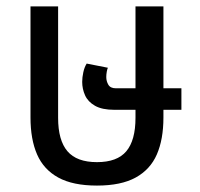

<svg xmlns="http://www.w3.org/2000/svg" viewBox="-20 -568 623 598"><path d="M282 10Q207 10 161.5 -15Q116 -40 95.5 -87Q75 -134 75 -202V-548H161V-201Q161 -131 190 -97Q219 -63 282 -63Q345 -63 373.5 -97Q402 -131 402 -201V-548H489V-202Q489 -134 468.5 -87Q448 -40 402.5 -15Q357 10 282 10ZM336 -226Q298 -226 276 -238.5Q254 -251 245 -271Q236 -291 236 -313Q236 -327 239.5 -343Q243 -359 250 -370L316 -357Q314 -353 312.5 -344.5Q311 -336 311 -328Q311 -315 317.5 -304Q324 -293 341 -293H545V-226Z"/></svg>

Font: Noto Sans Thai SemiCondensed
Style: Regular
Weight: 400
Width: 4
Designer: Monotype Design Team
Foundry: Monotype Imaging Inc.
Version: Version 2.001